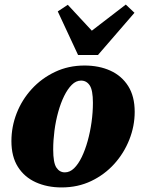

<svg xmlns="http://www.w3.org/2000/svg" viewBox="-20 -805 638 841"><path d="M250 16Q187 16 137 -6.5Q87 -29 58.5 -74Q30 -119 30 -187Q30 -250 53 -309Q76 -368 119 -415Q162 -462 221 -490Q280 -518 350 -518Q414 -518 463.5 -495.5Q513 -473 541.5 -428Q570 -383 570 -315Q570 -253 546.5 -193.5Q523 -134 480.5 -87Q438 -40 379.5 -12Q321 16 250 16ZM264 -50Q286 -50 304.5 -68Q323 -86 338 -117Q353 -148 364 -187.5Q375 -227 381 -270Q387 -313 387 -355Q387 -410 373 -431Q359 -452 335 -452Q313 -452 294.5 -433.5Q276 -415 261 -384.5Q246 -354 235 -314.5Q224 -275 218.5 -232.5Q213 -190 213 -150Q213 -92 227 -71Q241 -50 264 -50ZM277 -784 418 -632H332L531 -785L569 -749L409 -564H322L233 -755Z"/></svg>

Font: Source Serif 4 Black
Style: Italic
Weight: 900
Italic angle: -12°
Designer: Frank Grießhammer
Foundry: Adobe Systems Incorporated
Version: Version 4.004;hotconv 1.0.116;makeotfexe 2.5.65601